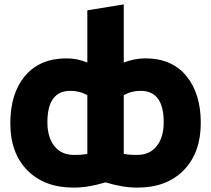

<svg xmlns="http://www.w3.org/2000/svg" viewBox="-20 -821 962 875"><path d="M544 -387V-120Q564 -115 605 -115Q662 -115 694 -155Q726 -195 726 -264Q726 -407 621 -407Q578 -407 544 -387ZM544 -801V-536Q593 -555 643 -555Q763 -555 829 -475Q895 -395 895 -261Q895 -125 817.5 -45.5Q740 34 606 34Q539 34 461 10Q382 34 316 34Q182 34 104.5 -45Q27 -124 27 -259Q27 -396 94.5 -475.5Q162 -555 283 -555Q332 -555 378 -536V-774ZM378 -120V-387Q344 -407 301 -407Q196 -407 196 -264Q196 -195 228 -155Q260 -115 317 -115Q358 -115 378 -120Z"/></svg>

Font: Repo
Style: ExtraBold
Weight: 800
Designer: Stefan Peev
Foundry: Context Ltd
Version: Version 001.000